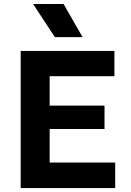

<svg xmlns="http://www.w3.org/2000/svg" viewBox="-20 -960 668 980"><path d="M85.5 0V-700H564V-571H233.5V-421H513.5V-301.5H233.5V-130.5H568V0ZM260 -770.5 149 -939.5H304.5L401.5 -770.5Z"/></svg>

Font: Geologica Thin Roman SemiBold
Style: Regular
Weight: 600
Version: Version 1.010;gftools[0.9.28]